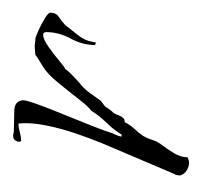

<svg xmlns="http://www.w3.org/2000/svg" viewBox="-28 -264 311 296"><g transform="rotate(-90 128.0 -116.5)"><path d="M25 19Q19 19 13 15.5Q7 12 5 5Q5 4 5.5 0.5Q6 -3 7 -3L55 -116Q62 -133 70 -156.5Q78 -180 82.5 -203.5Q87 -227 85 -244Q79 -244 72 -242Q65 -240 59 -240Q57 -240 57 -243Q57 -246 59.5 -249.5Q62 -253 69 -252Q71 -251 78 -251Q90 -251 105 -250.5Q120 -250 121 -237Q121 -232 114.5 -214Q108 -196 98.5 -173Q89 -150 81 -129.5Q73 -109 70 -99Q65 -89 65 -85H68Q76 -98 86.5 -108.5Q97 -119 105 -132Q111 -136 123 -151.5Q135 -167 148.5 -183.5Q162 -200 174 -207Q176 -208 183 -212.5Q190 -217 191 -218Q194 -218 197.5 -218.5Q201 -219 204 -219Q207 -219 209.5 -218.5Q212 -218 215 -218Q218 -218 228 -213.5Q238 -209 247 -203.5Q256 -198 256 -195Q256 -186 249 -181.5Q242 -177 237 -172Q230 -163 221.5 -152.5Q213 -142 211 -130L210 -125L209 -124Q209 -124 208.5 -125Q208 -126 207 -126L206 -125Q206 -145 216 -163.5Q226 -182 226 -201Q226 -206 222 -206Q215 -206 203 -197.5Q191 -189 181 -180.5Q171 -172 169 -172Q167 -168 157.5 -159Q148 -150 144 -147Q137 -141 131.5 -133Q126 -125 120 -117Q119 -116 116 -114Q113 -112 111 -110Q107 -103 101 -97Q99 -93 97.5 -89Q96 -85 92 -81L87 -80Q83 -72 77 -65.5Q71 -59 66 -52Q62 -45 59.5 -37Q57 -29 52 -23Q46 -15 39.5 -4.5Q33 6 33 17H32Q28 19 25 19Z"/></g></svg>

Font: Qwitcher Grypen
Style: Regular
Weight: 400
Designer: Robert E. Leuschke
Foundry: Robert E. Leuschke
Version: Version 1.100; ttfautohint (v1.8.3)